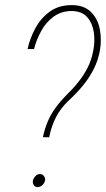

<svg xmlns="http://www.w3.org/2000/svg" viewBox="-20 -741 421 763"><path d="M175.3 -195.3 150.4 -195.8Q157.7 -229.5 169.4 -257.3Q181.2 -285.2 199.2 -310.5Q217.3 -335.9 241.7 -360.8Q269 -387.2 291 -414.6Q313 -441.9 328.6 -472.9Q344.2 -503.9 351.1 -542.5Q357.9 -577.1 352.8 -612.8Q347.7 -648.4 326.7 -672.6Q305.7 -696.8 264.2 -697.3Q222.7 -696.8 192.4 -674.3Q162.1 -651.9 143.3 -617.2Q124.5 -582.5 115.2 -545.9H89.4Q99.1 -589.4 120.8 -629.4Q142.6 -669.4 178.2 -695.1Q213.9 -720.7 264.6 -720.7Q314.5 -720.7 341.8 -693.1Q369.1 -665.5 376.7 -624.5Q384.3 -583.5 377.4 -542.5Q370.1 -501 352.3 -466.1Q334.5 -431.2 309.1 -400.4Q283.7 -369.6 252.9 -341.3Q220.7 -311 202.4 -275.1Q184.1 -239.3 175.3 -195.3ZM111.3 -25.4Q112.8 -32.2 120.4 -40.8Q127.9 -49.3 138.7 -49.3Q149.9 -49.3 155.5 -40Q161.1 -30.8 158.7 -22.5Q156.7 -13.2 148.4 -5.4Q140.1 2.4 130.4 2.4Q119.1 2.9 113.8 -6.1Q108.4 -15.1 111.3 -25.4Z"/></svg>

Font: Roboto Condensed Thin
Style: Italic
Weight: 250
Italic angle: -12°
Designer: Christian Robertson
Foundry: Google
Version: Version 3.008; 2023